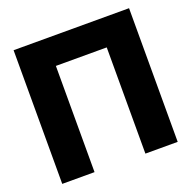

<svg xmlns="http://www.w3.org/2000/svg" viewBox="-128 -855 979 982"><g transform="rotate(-20 361.0 -364.0)"><path d="M675.3 -727.5V0H499.5V-578.1H222.7V0H46.9V-727.5Z"/></g></svg>

Font: Inter Display ExtraBold
Style: Regular
Weight: 800
Designer: Rasmus Andersson
Foundry: rsms
Version: Version 4.000;git-a52131595